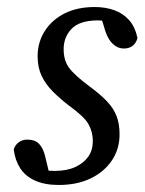

<svg xmlns="http://www.w3.org/2000/svg" viewBox="-20 -513 411 546"><path d="M147 13Q107 13 79.5 0.5Q52 -12 37.5 -34.5Q23 -57 19 -88Q23 -101 33.5 -108.5Q44 -116 57 -116Q80 -116 91.5 -103.5Q103 -91 108 -70L124 -4L82 -34Q99 -30 110 -28.5Q121 -27 136 -27Q170 -27 194 -38Q218 -49 231 -67.5Q244 -86 244 -112Q244 -138 231.5 -160Q219 -182 177 -212Q151 -232 130.5 -252.5Q110 -273 98.5 -297Q87 -321 87 -353Q87 -393 107.5 -425Q128 -457 164 -475Q200 -493 249 -493Q280 -493 305 -484Q330 -475 347 -456Q364 -437 371 -405Q367 -390 357 -382.5Q347 -375 332 -375Q315 -375 301.5 -387.5Q288 -400 280 -423L263 -479L297 -450Q288 -452 278 -453.5Q268 -455 255 -455Q205 -454 183 -430.5Q161 -407 161 -373Q161 -341 176.5 -320Q192 -299 235 -267Q265 -245 284 -225Q303 -205 311.5 -183Q320 -161 320 -131Q320 -89 298 -56.5Q276 -24 237.5 -5.5Q199 13 147 13Z"/></svg>

Font: Source Serif 4 18pt
Style: Italic
Weight: 400
Italic angle: -12°
Designer: Frank Grießhammer
Foundry: Adobe Systems Incorporated
Version: Version 4.004;hotconv 1.0.116;makeotfexe 2.5.65601